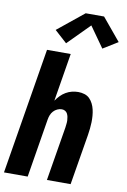

<svg xmlns="http://www.w3.org/2000/svg" viewBox="-104 -1041 727 1101"><g transform="rotate(10 259.0 -490.0)"><path d="M0 0 121 -735H259L213 -455Q224 -471 237.5 -485Q251 -499 268 -509Q285 -519 303.5 -523.5Q322 -528 340 -528Q359 -528 376.5 -522.5Q394 -517 406 -505Q418 -493 426 -477Q434 -461 438 -443.5Q442 -426 443.5 -407.5Q445 -389 444.5 -370.5Q444 -352 442 -333Q440 -314 437 -295L388 0H250L302 -314Q303 -325 304.5 -335.5Q306 -346 305.5 -356.5Q305 -367 303 -377Q301 -387 296.5 -395.5Q292 -404 283.5 -409Q275 -414 264 -414Q251 -414 238 -408Q225 -402 215.5 -391.5Q206 -381 201 -368Q196 -355 194 -342L138 0ZM222 -791 150 -856 303 -980H410L518 -850L432 -797L347 -917Z"/></g></svg>

Font: Iosevka SS04 Heavy
Style: Italic
Weight: 900
Italic angle: -9°
Monospace: yes
Designer: Belleve Invis
Foundry: Belleve Invis
Version: Version 19.0.0; ttfautohint (v1.8.4)